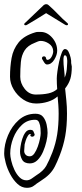

<svg xmlns="http://www.w3.org/2000/svg" viewBox="-30 -543 392 920"><path d="M99 357Q74 357 54 338.5Q34 320 19.5 293Q5 266 -2.5 238Q-10 210 -10 192Q-10 149 8.5 105Q27 61 60.5 31.5Q94 2 140 2Q165 2 177 17.5Q189 33 193.5 54.5Q198 76 198 94Q198 110 192.5 134.5Q187 159 176.5 183.5Q166 208 150 224Q134 240 113 240Q86 240 76 222Q66 204 66 183Q66 175 68.5 158Q71 141 76.5 123Q82 105 91.5 92Q101 79 115 79Q121 79 127 82Q129 83 132.5 92Q136 101 136 101V102Q136 106 132.5 109Q129 112 125 112Q115 112 115 103Q115 103 117 101.5Q119 100 120 100Q111 96 104 107Q97 118 93 131Q89 144 88 149L86 178Q85 189 92 197.5Q99 206 113 206Q125 206 134.5 192.5Q144 179 151 159.5Q158 140 161.5 122Q165 104 165 95Q165 87 164 72Q163 57 157.5 44Q152 31 140 31Q102 30 75 55.5Q48 81 33.5 118.5Q19 156 19 193Q19 206 24 227.5Q29 249 39 270.5Q49 292 63.5 306.5Q78 321 97 321Q110 321 122 312.5Q134 304 144 297Q178 276 191.5 252Q205 228 221 187Q237 145 244 101Q251 57 251 2Q251 -19 249.5 -40Q248 -61 246 -81Q227 -64 199.5 -55.5Q172 -47 143 -47Q110 -47 81.5 -66Q53 -85 35.5 -114.5Q18 -144 18 -175Q18 -223 25.5 -265Q33 -307 59 -339.5Q85 -372 139 -388Q145 -390 151.5 -390Q158 -390 165 -390Q196 -390 220 -362.5Q244 -335 244 -300Q244 -280 230 -257Q216 -234 195 -234Q188 -234 181 -245Q174 -256 172 -260Q172 -261 171.5 -261.5Q171 -262 171 -263Q171 -273 181 -273Q187 -273 190 -267V-265Q190 -264 192 -260Q194 -256 196 -256Q209 -256 217 -270.5Q225 -285 225 -298Q224 -321 204.5 -334Q185 -347 165 -347Q158 -347 151 -344Q144 -341 137 -338Q103 -325 88 -301.5Q73 -278 70 -246Q67 -214 67 -175Q67 -144 88.5 -117Q110 -90 141 -90Q177 -90 202 -95.5Q227 -101 244 -116Q243 -129 242.5 -141.5Q242 -154 242 -167Q242 -178 245 -200.5Q248 -223 253.5 -248Q259 -273 266 -290.5Q273 -308 281 -308Q292 -308 298.5 -295Q305 -282 308.5 -266.5Q312 -251 311 -241L314 -224Q314 -188 307 -165Q300 -142 282 -119Q285 -90 288 -61Q291 -32 291 1Q291 62 282.5 109Q274 156 256 202Q244 233 233 254.5Q222 276 205.5 292.5Q189 309 162 326Q146 336 133 346.5Q120 357 99 357ZM280 -171Q290 -194 291 -226L292 -242Q293 -250 291 -264Q289 -278 281 -278Q277 -278 275.5 -271.5Q274 -265 274 -255Q274 -236 277 -210.5Q280 -185 280 -172ZM93 -422Q86 -422 86 -427Q86 -431 92 -435L180 -519Q186 -523 191 -523Q198 -523 202 -519Q224 -500 247.5 -475.5Q271 -451 290 -435Q296 -431 296 -427Q296 -422 289 -422Q286 -422 281 -425L191 -480Q171 -467 146 -452Q121 -437 101 -425Q97 -422 93 -422Z"/></svg>

Font: Ruge Boogie
Style: Regular
Weight: 400
Designer: Robert E. Leuschke
Foundry: Robert E. Leuschke
Version: Version 1.010; ttfautohint (v1.8.3)